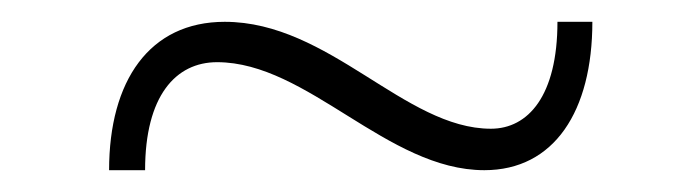

<svg xmlns="http://www.w3.org/2000/svg" viewBox="-20 -346 642 176"><path d="M179 -289C262 -289 335 -190 424 -190C488 -190 523 -244 523 -326H491C491 -258 464 -228 430 -228C351 -228 282 -326 186 -326C117 -326 80 -272 80 -190H113C113 -258 141 -289 179 -289Z"/></svg>

Font: Sprat Condesed
Style: Bold
Weight: 700
Width: 3
Designer: Ethan Nakache
Foundry: Collletttivo
Version: Version 2.000;Glyphs 3.2 (3217)